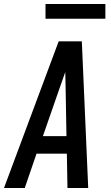

<svg xmlns="http://www.w3.org/2000/svg" viewBox="-37 -942 557 962"><path d="M-17 0 257 -735H373L405 0H301L298 -172H146L87 0ZM296 -260 292 -490Q292 -513 291 -535.5Q290 -558 290 -581Q282 -558 274 -535.5Q266 -513 258 -490L178 -260ZM491 -848H191V-922H491Z"/></svg>

Font: Iosevka Semibold
Style: Italic
Weight: 600
Italic angle: -9°
Monospace: yes
Designer: Belleve Invis
Foundry: Belleve Invis
Version: Version 32.5.0; ttfautohint (v1.8.4)